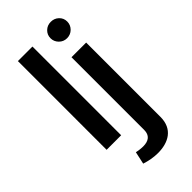

<svg xmlns="http://www.w3.org/2000/svg" viewBox="-298 -820 1112 1112"><g transform="rotate(-45 257.5 -264.5)"><path d="M307.6 -686.5C307.6 -668 314.5 -651.9 327.6 -638.7C340.8 -625.5 356.9 -618.7 376 -618.7C395 -618.7 411.6 -625.5 424.8 -638.7C438 -651.9 444.8 -668 444.8 -686.5C444.8 -705.6 438 -721.2 424.8 -733.9C411.6 -746.6 395 -752.9 376 -752.9C356.9 -752.9 340.8 -746.6 327.6 -733.9C314.5 -721.2 307.6 -705.6 307.6 -686.5ZM173.8 206.5C205.6 216.8 242.2 224.1 277.8 224.1C364.3 224.1 436 185.1 436 85.9V-522.9H315.9V72.8C315.9 116.2 289.6 136.2 245.1 136.2C227.1 136.2 204.6 133.3 190.4 129.9ZM199.7 -726.6H80.6V0H199.7Z"/></g></svg>

Font: Estedad SemiBold
Style: Regular
Weight: 600
Designer: Amin Abedi
Version: Version 7.3